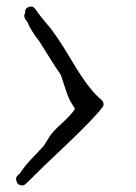

<svg xmlns="http://www.w3.org/2000/svg" viewBox="-20 -615 414 586"><path d="M60 -55Q54 -49 49 -49Q35 -49 31 -60Q29 -65 29 -70.5Q29 -76 40 -85Q59 -113 78 -132L113 -169L128 -193Q138 -211 168.5 -238.5Q199 -266 209 -283Q195 -304 189.5 -317Q184 -330 176.5 -353.5Q169 -377 166 -386Q145 -416 100 -489Q74 -522 64 -547L57 -557Q51 -566 57 -576Q55 -589 68 -594Q72 -595 77.5 -595Q83 -595 92 -581.5Q101 -568 123 -542Q149 -514 201 -426.5Q253 -339 290 -310Q296 -305 296 -297.5Q296 -290 292 -287Q263 -249 178 -169Q110 -105 60 -55Z"/></svg>

Font: Ruge Boogie
Style: Regular
Weight: 400
Version: Version 1.003